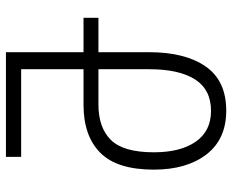

<svg xmlns="http://www.w3.org/2000/svg" viewBox="-86 -668 764 631"><g transform="rotate(-90 295.5 -352.0)"><path d="M248 10Q154 10 104 -55Q54 -120 54 -228Q54 -349 109.5 -404Q165 -459 267 -459H384V-664H96V-714H440V-459H553V-410H440V-244Q440 -125 393 -57.5Q346 10 248 10ZM247 -40Q317 -40 350.5 -92.5Q384 -145 384 -243V-410H268Q192 -410 151.5 -369Q111 -328 111 -228Q111 -140 146 -90Q181 -40 247 -40Z"/></g></svg>

Font: Noto Sans Georgian Condensed Light
Style: Regular
Weight: 300
Width: 3
Designer: Monotype Design Team, Akaki Razmadze
Foundry: Google LLC
Version: Version 2.005; ttfautohint (v1.8.4.7-5d5b)